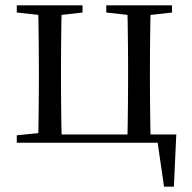

<svg xmlns="http://www.w3.org/2000/svg" viewBox="-20 -536 720 721"><path d="M123 0Q124 -24 124.5 -65Q125 -106 125.5 -150Q126 -194 126 -229V-288Q126 -322 125.5 -366Q125 -410 124.5 -451Q124 -492 123 -516H212Q211 -492 210.5 -451Q210 -410 209.5 -366Q209 -322 209 -288V-229Q209 -194 209.5 -150Q210 -106 210.5 -65Q211 -24 212 0ZM458 0Q459 -24 459.5 -65Q460 -106 460.5 -150Q461 -194 461 -229V-288Q461 -322 460.5 -366Q460 -410 459.5 -451Q459 -492 458 -516H546Q545 -492 544.5 -451Q544 -410 543.5 -366Q543 -322 543 -288V-229Q543 -194 543.5 -150Q544 -106 544.5 -65Q545 -24 546 0ZM596 165 568 -28 604 0H167V-31H642L633 165ZM43 -489V-516H290V-489L185 -477H153ZM379 -489V-516H626V-489L520 -477H487ZM43 0V-28L153 -39H167V0Z"/></svg>

Font: Noto Serif TC
Style: Regular
Weight: 400
Designer: Ryoko NISHIZUKA  (kana & ideographs); Frank Grießhammer (Latin, Greek & Cyrillic); Wenlong ZHANG  (bopomofo); Sandoll Co
Foundry: Adobe
Version: Version 2.003-H1;hotconv 1.1.1;makeotfexe 2.6.0